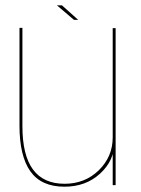

<svg xmlns="http://www.w3.org/2000/svg" viewBox="-20 -698 531 724"><path d="M405 0H416V-592H405V-107.5ZM64.5 -593H53.5V-224Q53.5 -110 94.5 -52Q135.5 6 223 6Q303.5 6 357 -43Q410.5 -92 410.5 -156.5L405 -180Q405 -107.5 352.8 -56.2Q300.5 -5 223.5 -5Q144 -5 104.2 -59Q64.5 -113 64.5 -222ZM259 -623H275L213.5 -678H194.5Z"/></svg>

Font: Anybody Thin
Style: Regular
Weight: 100
Designer: Tyler Finck
Foundry: Etcetera Type Company
Version: Version 1.114;gftools[0.9.25]